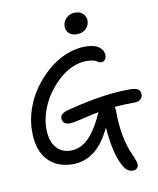

<svg xmlns="http://www.w3.org/2000/svg" viewBox="-108 -986 998 1213"><g transform="rotate(-10 391.0 -379.5)"><path d="M444.8 -766.1Q414.1 -766.1 396 -783.4Q377.9 -800.8 377.9 -827.1Q377.9 -858.4 400.9 -880.6Q423.8 -902.8 458 -902.8Q489.7 -902.8 508.3 -883.8Q526.9 -864.7 526.9 -839.8Q526.9 -808.6 504.6 -787.4Q482.4 -766.1 444.8 -766.1ZM301.8 -219.2Q280.8 -219.2 268.8 -230.2Q256.8 -241.2 256.8 -259.8Q256.8 -275.9 270.5 -287.1Q284.2 -298.3 319.8 -307.1Q548.8 -365.2 710.9 -365.2Q752 -365.2 767.1 -354Q782.2 -342.8 782.2 -320.8Q782.2 -303.2 768.8 -290.5Q755.4 -277.8 730 -277.8Q665.5 -277.8 602.1 -272.9Q605 -262.7 605 -251Q605 -73.2 658.2 42Q681.2 93.3 681.2 109.9Q681.2 125.5 671.1 134.8Q661.1 144 647 144Q624.5 144 608.6 131.1Q592.8 118.2 578.1 88.9Q535.6 3.9 523.9 -153.8Q474.1 -49.3 412.8 -5.6Q351.6 38.1 279.8 38.1Q179.2 38.1 119.6 -24.9Q60.1 -87.9 60.1 -210Q60.1 -280.8 84 -351.6Q107.9 -422.4 149.7 -480.5Q191.4 -538.6 244.4 -584Q297.4 -629.4 359.4 -654.8Q421.4 -680.2 481.9 -680.2Q541.5 -680.2 570.8 -658.7Q600.1 -637.2 600.1 -604Q600.1 -586.9 591.1 -575.9Q582 -564.9 568.8 -564.9Q560.1 -564.9 552.2 -568.6Q544.4 -572.3 538.1 -576.9Q531.7 -581.5 514.6 -585.2Q497.6 -588.9 472.2 -588.9Q427.2 -588.9 380.1 -567.1Q333 -545.4 292.7 -507.8Q252.4 -470.2 220.5 -422.9Q188.5 -375.5 170.2 -320.1Q151.9 -264.6 151.9 -211.9Q151.9 -133.3 187.3 -91.1Q222.7 -48.8 280.8 -48.8Q345.2 -48.8 396.5 -100.3Q447.8 -151.9 494.1 -256.8L495.1 -257.8Q459 -251 416 -240.7Q373 -230.5 346.4 -224.9Q319.8 -219.2 301.8 -219.2Z"/></g></svg>

Font: Shantell Sans Irregular Bouncy
Style: Regular
Weight: 400
Designer: Stephen Nixon, Anya Danilova, Shantell Martin
Foundry: Arrow Type
Version: Version 1.006;[9816181b4]